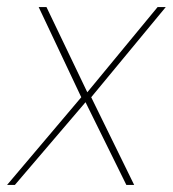

<svg xmlns="http://www.w3.org/2000/svg" viewBox="-48 -521 487 541"><path d="M-28 0 181 -247 61 -501H83L198 -261L396 -501H419L209 -247L330 0H308L193 -233L-6 0Z"/></svg>

Font: DM Sans 17pt Thin
Style: Italic
Weight: 250
Italic angle: -10°
Version: Version 4.004;gftools[0.9.30]